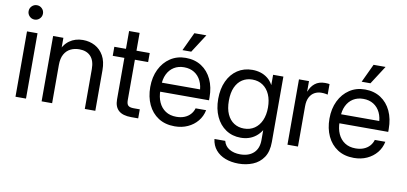

<svg xmlns="http://www.w3.org/2000/svg" viewBox="-82 -1005 3159 1492"><g transform="rotate(10 1497.5 -259.0)"><path d="M61.5 0V-515.6H144.5V0ZM103 -616.2Q79.6 -616.2 63 -632.8Q46.4 -649.4 46.4 -672.9Q46.4 -696.3 63 -712.9Q79.6 -729.5 103 -729.5Q126.5 -729.5 143.1 -712.9Q159.7 -696.3 159.7 -672.9Q159.7 -649.4 143.1 -632.8Q126.5 -616.2 103 -616.2Z M350.6 -301.8V0H267.6V-515.6H348.6V-390.6H325.2Q350.6 -460.4 395.8 -492.9Q440.9 -525.4 502 -525.4Q554.2 -525.4 597.2 -502.7Q640.1 -480 665.8 -434.6Q691.4 -389.2 691.4 -320.3V0H608.4V-314.5Q608.4 -381.3 576.4 -415.3Q544.4 -449.2 486.3 -449.2Q448.7 -449.2 418 -434.1Q387.2 -418.9 368.9 -386.5Q350.6 -354 350.6 -301.8Z M1029.8 -515.6V-444.3H750.5V-515.6ZM842.3 -656.2H925.3V-125Q925.3 -95.2 937.7 -83.3Q950.2 -71.3 981.9 -71.3Q993.2 -71.3 1006.1 -71.3Q1019 -71.3 1029.8 -71.3V0Q1017.1 0 1002 0Q986.8 0 974.1 0Q907.7 0 875 -29.1Q842.3 -58.1 842.3 -116.2Z M1318.8 11.7Q1243.2 11.7 1189.7 -22.9Q1136.2 -57.6 1107.9 -118.4Q1079.6 -179.2 1079.6 -256.8Q1079.6 -335.4 1109.4 -396.5Q1139.2 -457.5 1191.9 -492.4Q1244.6 -527.3 1313 -527.3Q1384.8 -527.3 1437.5 -493.2Q1490.2 -459 1518.8 -397.9Q1547.4 -336.9 1547.4 -256.8V-233.9H1123.5V-305.2H1501L1465.3 -280.3Q1465.3 -333 1446.5 -371.8Q1427.7 -410.6 1393.6 -431.9Q1359.4 -453.1 1313 -453.1Q1267.1 -453.1 1233.2 -431.9Q1199.2 -410.6 1180.4 -371.8Q1161.6 -333 1161.6 -280.3V-245.1Q1161.6 -191.9 1179.9 -150.9Q1198.2 -109.9 1233.4 -86.7Q1268.6 -63.5 1318.8 -63.5Q1355.5 -63.5 1383.3 -75Q1411.1 -86.4 1429.4 -106.9Q1447.8 -127.4 1455.6 -154.3H1538.6Q1528.8 -105 1498 -67.6Q1467.3 -30.3 1421.1 -9.3Q1375 11.7 1318.8 11.7ZM1276.4 -582 1344.7 -727.5H1439.5L1345.7 -582Z M1857.9 210.9Q1799.8 210.9 1753.2 193.1Q1706.5 175.3 1677 140.4Q1647.5 105.5 1641.1 54.7H1726.1Q1737.3 96.2 1772.7 116.9Q1808.1 137.7 1857.9 137.7Q1925.3 137.7 1963.9 101.8Q2002.4 65.9 2002.4 0V-78.1H2002Q1982.9 -48.3 1958 -28.8Q1933.1 -9.3 1903.3 0.2Q1873.5 9.8 1839.4 9.8Q1772.5 9.8 1721.9 -24.2Q1671.4 -58.1 1643.6 -118.4Q1615.7 -178.7 1615.7 -257.8Q1615.7 -337.4 1643.6 -397.7Q1671.4 -458 1721.9 -491.7Q1772.5 -525.4 1839.4 -525.4Q1873 -525.4 1903.6 -516.1Q1934.1 -506.8 1959.7 -486.8Q1985.4 -466.8 2002.9 -435.1H2003.4V-515.6H2084.5V0Q2084.5 76.2 2053 122.6Q2021.5 168.9 1969.7 189.9Q1918 210.9 1857.9 210.9ZM1852.1 -64.9Q1899.9 -64.9 1935.1 -88.9Q1970.2 -112.8 1989.3 -156.2Q2008.3 -199.7 2008.3 -257.8Q2008.3 -316.4 1989.3 -359.9Q1970.2 -403.3 1935.1 -427.2Q1899.9 -451.2 1852.1 -451.2Q1807.6 -451.2 1773.2 -429.2Q1738.8 -407.2 1719.2 -364.3Q1699.7 -321.3 1699.7 -257.8Q1699.7 -194.8 1719.2 -151.9Q1738.8 -108.9 1773.2 -86.9Q1807.6 -64.9 1852.1 -64.9Z M2207.5 0V-515.6H2286.6V-434.6H2288.6Q2302.7 -474.6 2333.5 -499Q2364.3 -523.4 2412.6 -523.4Q2423.8 -523.4 2433.3 -522.5Q2442.9 -521.5 2447.8 -520.5V-437.5Q2442.9 -439 2429 -441.2Q2415 -443.4 2397 -443.4Q2368.7 -443.4 2344.2 -430.2Q2319.8 -417 2305.2 -389.2Q2290.5 -361.3 2290.5 -317.4V0Z M2732.9 11.7Q2657.2 11.7 2603.8 -22.9Q2550.3 -57.6 2522 -118.4Q2493.7 -179.2 2493.7 -256.8Q2493.7 -335.4 2523.4 -396.5Q2553.2 -457.5 2606 -492.4Q2658.7 -527.3 2727.1 -527.3Q2798.8 -527.3 2851.6 -493.2Q2904.3 -459 2932.9 -397.9Q2961.4 -336.9 2961.4 -256.8V-233.9H2537.6V-305.2H2915L2879.4 -280.3Q2879.4 -333 2860.6 -371.8Q2841.8 -410.6 2807.6 -431.9Q2773.4 -453.1 2727.1 -453.1Q2681.2 -453.1 2647.2 -431.9Q2613.3 -410.6 2594.5 -371.8Q2575.7 -333 2575.7 -280.3V-245.1Q2575.7 -191.9 2594 -150.9Q2612.3 -109.9 2647.5 -86.7Q2682.6 -63.5 2732.9 -63.5Q2769.5 -63.5 2797.4 -75Q2825.2 -86.4 2843.5 -106.9Q2861.8 -127.4 2869.6 -154.3H2952.6Q2942.9 -105 2912.1 -67.6Q2881.3 -30.3 2835.2 -9.3Q2789.1 11.7 2732.9 11.7ZM2690.4 -582 2758.8 -727.5H2853.5L2759.8 -582Z"/></g></svg>

Font: Inter Khmer Looped
Style: Regular
Weight: 400
Designer: Rasmus Andersson, Sovichet Tep
Foundry: Anagata Design
Version: Version 1.000